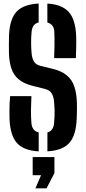

<svg xmlns="http://www.w3.org/2000/svg" viewBox="-20 -828 474 1061"><path d="M193.9 8.5Q109.2 3.6 72.7 -38.6Q36.2 -80.7 32.7 -171.1Q32.2 -191.6 32.2 -212.7Q32.1 -233.9 33 -255.1Q33.8 -276.2 36 -296.8H153.6Q151.6 -257.9 151.2 -219.9Q150.8 -181.8 153.6 -148.5Q155.3 -127.1 165 -113.8Q174.7 -100.6 193.9 -95.9ZM242 8.3V-96Q259.5 -101.2 268.3 -114.3Q277.2 -127.3 279 -148.5Q280.9 -168.9 281.5 -187.3Q282.1 -205.6 281.5 -224.4Q280.8 -243.1 279 -264.4Q277.3 -290.3 266.8 -309.8Q256.3 -329.2 230.9 -335.7L157.8 -354.4Q109.9 -366.7 82.5 -390.2Q55 -413.6 43 -449.3Q31 -485 29.5 -533.8Q29 -558.9 29.1 -582.6Q29.3 -606.2 29.8 -630Q33 -720.3 69.9 -761.9Q106.8 -803.6 193.6 -808.5V-704.1Q175.1 -699.4 165.9 -686.5Q156.8 -673.7 154.6 -652.3Q151.8 -623 151.9 -593.2Q152 -563.3 154.6 -533.8Q156.7 -506.5 167.5 -488.2Q178.4 -469.9 205.3 -463.5L269.7 -448Q320.7 -435.8 349.4 -411.4Q378.2 -387.1 390.6 -350.4Q403 -313.8 404.7 -264.4Q405.3 -247.1 405.3 -231.9Q405.3 -216.8 404.9 -202Q404.5 -187.3 403.8 -171.1Q400.3 -80.8 363.5 -38.7Q326.6 3.5 242 8.3ZM279.2 -506.8Q280.7 -543.2 281.2 -579.6Q281.6 -616 280.1 -652.3Q279.5 -673.2 269.7 -686Q259.9 -698.8 241.7 -703.6V-808.3Q322.9 -803.5 360.1 -761.6Q397.3 -719.7 400.8 -629.8Q401.8 -606.5 401.2 -572.6Q400.6 -538.8 399.2 -506.8ZM175.7 212.6 207 140H160.6V40H280.8V128.4L237.2 212.6Z"/></svg>

Font: Big Shoulders Stencil Thin
Style: Regular
Weight: 100
Designer: Patric King
Foundry: XO Type Co
Version: Version 2.001